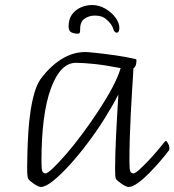

<svg xmlns="http://www.w3.org/2000/svg" viewBox="-20 -731 694 764"><path d="M142 13Q138 13 130.5 9.5Q123 6 115 0.5Q107 -5 100.5 -10.5Q94 -16 92 -20Q88 -28 88 -63Q88 -86 89 -122.5Q90 -159 92.5 -201.5Q95 -244 101 -285.5Q107 -327 117 -361.5Q127 -396 142 -417Q179 -467 224.5 -495.5Q270 -524 320 -524Q329 -524 362 -520.5Q395 -517 438 -511Q481 -505 519 -496Q520 -496 521.5 -495Q523 -494 523 -490Q523 -477 519 -468.5Q515 -460 511 -460Q511 -457 509.5 -432.5Q508 -408 505.5 -368.5Q503 -329 500.5 -281Q498 -233 496.5 -183Q495 -133 495 -89Q495 -58 498.5 -49.5Q502 -41 511 -41Q518 -41 534.5 -56Q551 -71 571 -92Q591 -113 608 -133.5Q625 -154 633 -164Q635 -166 636.5 -168Q638 -170 640 -170Q643 -170 648.5 -160.5Q654 -151 654 -141Q654 -138 653.5 -135.5Q653 -133 651 -131Q639 -115 618.5 -91Q598 -67 574.5 -43Q551 -19 529 -3Q507 13 491 13Q487 13 479.5 9.5Q472 6 464 0.5Q456 -5 449.5 -10.5Q443 -16 441 -20Q439 -25 438.5 -35.5Q438 -46 438 -63Q438 -85 439 -120Q440 -155 442 -196Q444 -237 446.5 -278.5Q449 -320 451 -355Q429 -312 397.5 -261.5Q366 -211 329.5 -162.5Q293 -114 257 -74.5Q221 -35 191 -11Q161 13 142 13ZM161 -41Q169 -41 191 -62Q213 -83 243.5 -118Q274 -153 307 -197.5Q340 -242 371 -289Q402 -336 426 -380.5Q450 -425 460 -460Q398 -472 354.5 -476.5Q311 -481 282 -481Q220 -481 182.5 -379Q145 -277 145 -89Q145 -58 148.5 -49.5Q152 -41 161 -41ZM288 -597Q276 -597 264.5 -602Q253 -607 253 -626Q253 -655 266.5 -673.5Q280 -692 301.5 -701.5Q323 -711 347 -711Q374 -711 399 -696.5Q424 -682 439.5 -661Q455 -640 455 -619Q455 -615 453 -608Q451 -601 444 -601Q435 -601 430 -618Q425 -635 403 -654Q394 -662 383 -665.5Q372 -669 357 -669Q335 -669 317 -657Q299 -645 299 -616Q299 -605 297.5 -601Q296 -597 288 -597Z"/></svg>

Font: Briem Hand Thin
Style: Regular
Weight: 100
Designer: Gunnlaugur SE Briem, Eben Sorkin
Foundry: Sorkin Type Co.
Version: Version 1.003